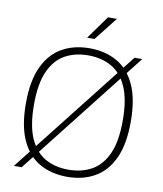

<svg xmlns="http://www.w3.org/2000/svg" viewBox="-100 -1025 945 1115"><g transform="rotate(10 372.0 -467.0)"><path d="M372 9Q279.5 9 210 -30Q140.5 -69 101.5 -152.5Q62.5 -236 62.5 -370Q62.5 -504 102 -587.5Q141.5 -671 211.2 -710Q281 -749 372 -749Q464 -749 533.5 -710Q603 -671 642 -587.5Q681 -504 681 -370Q681 -236 641.8 -152.5Q602.5 -69 532.8 -30Q463 9 372 9ZM372 -33Q449.5 -33 508.5 -65.8Q567.5 -98.5 600.8 -172Q634 -245.5 634 -368Q634 -492.5 600.8 -566.8Q567.5 -641 508.5 -674Q449.5 -707 372 -707Q294 -707 235 -674.2Q176 -641.5 143 -568Q110 -494.5 110 -372Q110 -247.5 143 -173.2Q176 -99 235 -66Q294 -33 372 -33ZM103 0H57L638 -740H683.5ZM346.5 -807 445.5 -944.5H498L390 -807Z"/></g></svg>

Font: Encode Sans Semi Expanded ExtraLight
Style: Regular
Weight: 200
Width: 6
Designer: Multiple Designers
Foundry: Impallari Type
Version: Version 3.000; ttfautohint (v1.8.3) -l 8 -r 50 -G 200 -x 14 